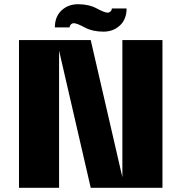

<svg xmlns="http://www.w3.org/2000/svg" viewBox="-20 -890 860 910"><path d="M560 -700H750V0H410L260 -650V0H70V-700H410L560 -50ZM240 -760Q240 -811 271.5 -840.5Q303 -870 350 -870Q401 -870 438.5 -850Q476 -830 490 -830Q498 -830 504 -836Q510 -842 510 -850H580Q580 -799 548.5 -769.5Q517 -740 470 -740Q419 -740 381.5 -760Q344 -780 330 -780Q322 -780 316 -774Q310 -768 310 -760Z"/></svg>

Font: Fivo Sans Modern Heavy
Style: Regular
Weight: 900
Designer: Alexander Slobzheninov
Foundry: Alexander Slobzheninov
Version: 1.0